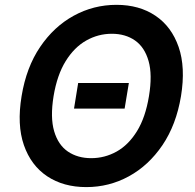

<svg xmlns="http://www.w3.org/2000/svg" viewBox="-20 -757 800 787"><path d="M721.9 -362.9Q702.4 -245.4 645.8 -161.9Q589.1 -78.5 508.2 -34.3Q427.2 9.9 333.8 9.9Q240.1 9.9 173.5 -34.4Q106.9 -78.8 77.9 -162.3Q49 -245.7 68.5 -362.9Q87.7 -480.8 144.4 -564.5Q201 -648.1 282.3 -692.6Q363.6 -737.2 457.4 -737.2Q550.8 -737.2 617 -692.6Q683.2 -648.1 712.2 -564.5Q741.1 -480.8 721.9 -362.9ZM590.6 -362.9Q605.1 -450.3 589 -506.9Q572.8 -563.6 533.4 -591.1Q494 -618.6 438.2 -618.6Q382.5 -618.6 333.5 -590.9Q284.4 -563.2 249.3 -506.6Q214.1 -449.9 199.6 -362.9Q185.4 -275.6 201.9 -219.3Q218.4 -163 258.3 -135.8Q298.3 -108.7 353.7 -108.7Q409.4 -108.7 458.1 -135.8Q506.7 -163 541.5 -219.3Q576.3 -275.6 590.6 -362.9ZM508.2 -416.9 490.8 -311.8H283.4L300.4 -416.9Z"/></svg>

Font: Inter UI Semi Bold
Style: Italic
Weight: 600
Italic angle: -9.39999°
Designer: Rasmus Andersson
Foundry: rsms
Version: 3.2;8d6f07862